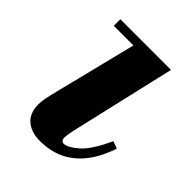

<svg xmlns="http://www.w3.org/2000/svg" viewBox="-142 -529 619 619"><g transform="rotate(45 167.5 -219.5)"><path d="M142 11Q103 11 79 -9Q55 -29 55 -70Q55 -82 58 -97.5Q61 -113 71 -153L145 -450H279L195 -87Q192 -73 191 -65Q190 -57 190 -54Q190 -37 203 -37Q220 -37 249.5 -62.5Q279 -88 310 -156L335 -147Q317 -93 289 -58Q261 -23 224.5 -6Q188 11 142 11ZM48 -420V-450H222V-420Z"/></g></svg>

Font: Libre Bodoni
Style: Italic
Weight: 400
Italic angle: -13°
Designer: Pablo Impallari, Rodrigo Fuenzalida
Foundry: Impallari Type
Version: Version 2.005;gftools[0.9.23]